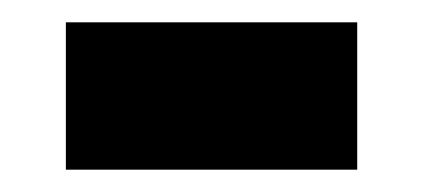

<svg xmlns="http://www.w3.org/2000/svg" viewBox="-20 -402 378 172"><path d="M39 -250V-382H300V-250Z"/></svg>

Font: Noto Sans Sinhala Condensed ExtraBold
Style: Regular
Weight: 800
Width: 3
Designer: Jelle Bosma - Monotype Design Team
Foundry: Monotype Imaging Inc.
Version: Version 2.006; ttfautohint (v1.8.4.7-5d5b)